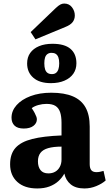

<svg xmlns="http://www.w3.org/2000/svg" viewBox="-20 -1049 618 1083"><path d="M190 14Q118 14 77.5 -23Q37 -60 37 -122Q37 -181 67.5 -215Q98 -249 161.5 -265Q225 -281 327 -285V-356Q327 -393 319 -416.5Q311 -440 293 -451.5Q275 -463 242 -463Q219 -463 196 -456.5Q173 -450 159 -439Q170 -423 176 -411Q182 -399 185 -391Q188 -383 188 -376Q188 -354 168.5 -339Q149 -324 114 -324Q79 -324 62 -340.5Q45 -357 45 -385Q45 -424 73.5 -456Q102 -488 152.5 -507Q203 -526 269 -526Q343 -526 391 -505.5Q439 -485 462.5 -443Q486 -401 486 -335V-123Q486 -100 495 -89Q504 -78 524 -78Q534 -78 544 -80Q554 -82 564 -85L576 -31Q556 -13 523.5 0.5Q491 14 456 14Q407 14 379 -9Q351 -32 343 -70Q330 -46 309 -27Q288 -8 258.5 3Q229 14 190 14ZM253 -71Q275 -71 291.5 -80.5Q308 -90 317.5 -108Q327 -126 327 -149V-222Q282 -222 252 -213.5Q222 -205 208 -186.5Q194 -168 194 -139Q194 -108 208.5 -89.5Q223 -71 253 -71ZM267 -580Q203 -580 168 -610.5Q133 -641 133 -691Q133 -726 150.5 -750.5Q168 -775 200 -788.5Q232 -802 276 -802Q344 -802 377.5 -773.5Q411 -745 411 -692Q411 -658 393.5 -633Q376 -608 343.5 -594Q311 -580 267 -580ZM273 -631Q287 -631 296 -638Q305 -645 309.5 -658.5Q314 -672 314 -692Q314 -713 309 -726Q304 -739 294.5 -745Q285 -751 271 -751Q257 -751 247.5 -744Q238 -737 234 -724Q230 -711 230 -692Q230 -671 234.5 -657.5Q239 -644 248.5 -637.5Q258 -631 273 -631ZM180 -827 153 -868 295 -1004Q310 -1018 320.5 -1023.5Q331 -1029 342 -1029Q370 -1029 386 -1008Q402 -987 402 -962Q402 -940 389.5 -924Q377 -908 349 -897Z"/></svg>

Font: Literata 18pt
Style: Bold
Weight: 700
Designer: Latin by Veronika Burian and Jose Scaglione. Greek by Irene Vlachou. Cyrillic by Vera Evstafieva.
Foundry: TypeTogether
Version: Version 3.103;gftools[0.9.29]